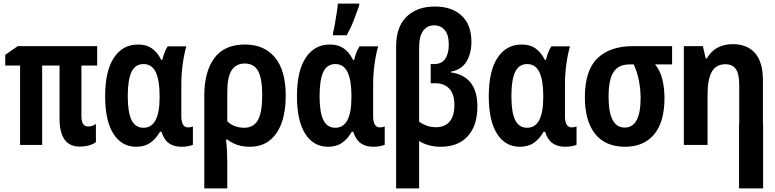

<svg xmlns="http://www.w3.org/2000/svg" viewBox="-20 -801 4280 1061"><path d="M420 9Q309 9 309 -146V-439H213V0H91V-439H9V-498L78 -546H517V-439H430V-160Q430 -129 439.5 -115.5Q449 -102 467 -102Q490 -102 510 -116V-16Q497 -5 473.5 2Q450 9 420 9Z M733 10Q652 10 606.5 -62Q561 -134 561 -269Q561 -409 609.5 -482Q658 -555 743 -555Q789 -555 819.5 -533.5Q850 -512 871 -470H877Q882 -491 889.5 -511Q897 -531 907 -545H1010Q998 -506 990 -449Q982 -392 982 -333V-159Q982 -126 992 -111.5Q1002 -97 1019 -97Q1033 -97 1046 -102V-1Q1041 2 1023 6Q1005 10 983 10Q941 10 913.5 -9.5Q886 -29 872 -73H864Q842 -34 810.5 -12Q779 10 733 10ZM773 -95Q862 -95 862 -263V-271Q862 -358 840.5 -402.5Q819 -447 773 -447Q727 -447 706.5 -403Q686 -359 686 -270Q686 -180 707 -137.5Q728 -95 773 -95Z M1109 -274Q1109 -404 1164 -479.5Q1219 -555 1334 -555Q1440 -555 1499.5 -483.5Q1559 -412 1559 -271Q1559 -187 1537 -124Q1515 -61 1471 -25.5Q1427 10 1359 10Q1287 10 1236 -30H1229Q1233 4 1234.5 37.5Q1236 71 1236 102V240H1109ZM1329 -95Q1381 -95 1405 -137Q1429 -179 1429 -274Q1429 -368 1406 -409Q1383 -450 1333 -450Q1284 -450 1260 -412.5Q1236 -375 1236 -295V-131Q1253 -113 1278 -104Q1303 -95 1329 -95Z M1793 10Q1712 10 1666.5 -62Q1621 -134 1621 -269Q1621 -409 1669.5 -482Q1718 -555 1803 -555Q1849 -555 1879.5 -533.5Q1910 -512 1931 -470H1937Q1942 -491 1949.5 -511Q1957 -531 1967 -545H2070Q2058 -506 2050 -449Q2042 -392 2042 -333V-159Q2042 -126 2052 -111.5Q2062 -97 2079 -97Q2093 -97 2106 -102V-1Q2101 2 2083 6Q2065 10 2043 10Q2001 10 1973.5 -9.5Q1946 -29 1932 -73H1924Q1902 -34 1870.5 -12Q1839 10 1793 10ZM1833 -95Q1922 -95 1922 -263V-271Q1922 -358 1900.5 -402.5Q1879 -447 1833 -447Q1787 -447 1766.5 -403Q1746 -359 1746 -270Q1746 -180 1767 -137.5Q1788 -95 1833 -95ZM1820 -619Q1825 -636 1830.5 -668Q1836 -700 1841 -731.5Q1846 -763 1847 -781H1965V-770Q1952 -733 1935 -689Q1918 -645 1896 -606H1820Z M2169 -544Q2169 -653 2227 -709Q2285 -765 2383 -765Q2476 -765 2530.5 -715Q2585 -665 2585 -570Q2585 -504 2557 -459.5Q2529 -415 2471 -405V-401Q2543 -391 2580.5 -344.5Q2618 -298 2618 -212Q2618 -106 2564.5 -48Q2511 10 2416 10Q2380 10 2349.5 1.5Q2319 -7 2296 -22V240H2169ZM2389 -98Q2438 -98 2464.5 -129Q2491 -160 2491 -220Q2491 -282 2462.5 -311.5Q2434 -341 2386 -341H2360V-447H2379Q2420 -447 2440 -475.5Q2460 -504 2460 -554Q2460 -609 2437.5 -635Q2415 -661 2379 -661Q2341 -661 2318.5 -631Q2296 -601 2296 -535V-129Q2311 -117 2335.5 -107.5Q2360 -98 2389 -98Z M2853 10Q2772 10 2726.5 -62Q2681 -134 2681 -269Q2681 -409 2729.5 -482Q2778 -555 2863 -555Q2909 -555 2939.5 -533.5Q2970 -512 2991 -470H2997Q3002 -491 3009.5 -511Q3017 -531 3027 -545H3130Q3118 -506 3110 -449Q3102 -392 3102 -333V-159Q3102 -126 3112 -111.5Q3122 -97 3139 -97Q3153 -97 3166 -102V-1Q3161 2 3143 6Q3125 10 3103 10Q3061 10 3033.5 -9.5Q3006 -29 2992 -73H2984Q2962 -34 2930.5 -12Q2899 10 2853 10ZM2893 -95Q2982 -95 2982 -263V-271Q2982 -358 2960.5 -402.5Q2939 -447 2893 -447Q2847 -447 2826.5 -403Q2806 -359 2806 -270Q2806 -180 2827 -137.5Q2848 -95 2893 -95Z M3434 10Q3325 10 3268.5 -61.5Q3212 -133 3212 -263Q3212 -412 3281.5 -479Q3351 -546 3477 -546H3694V-445H3600Q3629 -410 3640.5 -361Q3652 -312 3652 -260Q3652 -126 3594.5 -58Q3537 10 3434 10ZM3432 -96Q3520 -96 3520 -259Q3520 -308 3510.5 -356Q3501 -404 3482 -445H3458Q3398 -445 3370.5 -403Q3343 -361 3343 -266Q3343 -96 3432 -96Z M3759 0V-546H3864L3880 -478H3886Q3907 -516 3943 -536.5Q3979 -557 4030 -557Q4109 -557 4152.5 -507.5Q4196 -458 4196 -357V-115H4197V240H4064V-115H4065V-331Q4065 -392 4046.5 -419Q4028 -446 3989 -446Q3937 -446 3913.5 -404.5Q3890 -363 3890 -279V0Z"/></svg>

Font: Noto Sans Mono Condensed
Style: Bold
Weight: 700
Width: 3
Designer: Monotype Design Team
Foundry: Monotype Imaging Inc.
Version: Version 2.014